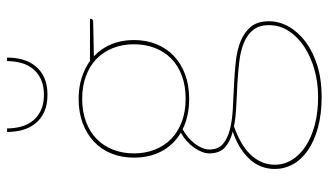

<svg xmlns="http://www.w3.org/2000/svg" viewBox="-213 -527 928 542"><g transform="rotate(-90 251.0 -256.0)"><path d="M45 0ZM243 -498Q275.5 -498 302.2 -489.5Q329 -481 350 -466H469V-464Q469 -461 466.5 -459Q464 -457 461 -457L363 -455Q385.5 -434 397.2 -405.5Q409 -377 409 -342Q409 -307 397.2 -278.2Q385.5 -249.5 363.8 -229Q342 -208.5 311.5 -197.2Q281 -186 243 -186Q194 -186 157 -204.5Q144.5 -197.5 134 -188.5Q123.5 -179.5 116 -169.5Q108.5 -159.5 104.2 -149Q100 -138.5 100 -129Q100 -104 115.5 -90.8Q131 -77.5 156.5 -71Q182 -64.5 214.5 -62.8Q247 -61 281 -59.5Q315 -58 347.5 -54.5Q380 -51 405.5 -40.8Q431 -30.5 446.5 -11.8Q462 7 462 39Q462 68.5 446.8 95.2Q431.5 122 403.8 142.8Q376 163.5 336.8 175.8Q297.5 188 249 188Q199.5 188 161.5 177.5Q123.5 167 97.5 149Q71.5 131 58.2 107Q45 83 45 56Q45 14 73.5 -16.2Q102 -46.5 150.5 -63Q122.5 -70 105.8 -85.2Q89 -100.5 89 -129Q89 -139 93.2 -150Q97.5 -161 105 -171.8Q112.5 -182.5 123.2 -192.2Q134 -202 147.5 -209.5Q113.5 -229.5 95.2 -263.5Q77 -297.5 77 -342Q77 -376.5 88.5 -405.2Q100 -434 121.8 -454.5Q143.5 -475 174 -486.5Q204.5 -498 243 -498ZM451 39Q451 11 437.2 -5.8Q423.5 -22.5 400.5 -31.8Q377.5 -41 348 -44.5Q318.5 -48 286.5 -49.8Q254.5 -51.5 223 -53Q191.5 -54.5 165 -59.5Q141.5 -51 121.5 -40Q101.5 -29 87.2 -14.5Q73 0 65 17.5Q57 35 57 56Q57 81.5 70.5 103.8Q84 126 108.8 142.5Q133.5 159 169 168.5Q204.5 178 249 178Q288.5 178 325 167.8Q361.5 157.5 389.5 139.2Q417.5 121 434.2 95.5Q451 70 451 39ZM243 -196Q279.5 -196 308 -206.5Q336.5 -217 356.2 -236.2Q376 -255.5 386.5 -282.5Q397 -309.5 397 -342Q397 -374.5 386.2 -401.5Q375.5 -428.5 355.5 -447.8Q335.5 -467 307 -477.5Q278.5 -488 243 -488Q207.5 -488 179 -477.5Q150.5 -467 130.5 -447.8Q110.5 -428.5 99.8 -401.5Q89 -374.5 89 -342Q89 -309.5 99.8 -282.5Q110.5 -255.5 130.5 -236.2Q150.5 -217 179 -206.5Q207.5 -196 243 -196ZM254.5 -586Q226.5 -586 206.5 -595Q186.5 -604 173.8 -619.8Q161 -635.5 155.2 -656Q149.5 -676.5 149.5 -700H159.5Q159.5 -679.5 164.5 -660.8Q169.5 -642 180.8 -627.8Q192 -613.5 210 -604.8Q228 -596 254.5 -596Q280.5 -596 298.8 -604.8Q317 -613.5 328.2 -627.8Q339.5 -642 344.5 -660.8Q349.5 -679.5 349.5 -700H359.5Q359.5 -676.5 353.8 -656Q348 -635.5 335.2 -619.8Q322.5 -604 302.5 -595Q282.5 -586 254.5 -586Z"/></g></svg>

Font: Lato Hairline
Style: Regular
Weight: 100
Designer: Lukasz Dziedzic
Foundry: tyPoland Lukasz Dziedzic
Version: Version 2.007; 2014-02-27